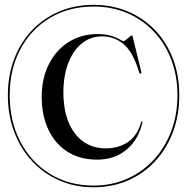

<svg xmlns="http://www.w3.org/2000/svg" viewBox="-20 -748 772 792"><path d="M366 24.5Q289 24.5 224.2 -4Q159.5 -32.5 112 -83.8Q64.5 -135 38.5 -204.2Q12.5 -273.5 12.5 -355Q12.5 -436.5 38.5 -504.8Q64.5 -573 112 -623Q159.5 -673 224.2 -700.5Q289 -728 366 -728Q443 -728 507.8 -700.5Q572.5 -673 620 -623.2Q667.5 -573.5 693.5 -505.2Q719.5 -437 719.5 -355Q719.5 -273 693.5 -203.8Q667.5 -134.5 620.2 -83.2Q573 -32 508.2 -3.8Q443.5 24.5 366 24.5ZM366 17.5Q441 17.5 504.2 -10.5Q567.5 -38.5 614.2 -89Q661 -139.5 686.5 -207.5Q712 -275.5 712 -355.5Q712 -435 686.5 -501.8Q661 -568.5 614.5 -617.8Q568 -667 504.8 -694Q441.5 -721 366 -721Q264 -721 185.8 -674Q107.5 -627 63.8 -544.5Q20 -462 20 -355.5Q20 -248 63.8 -163.8Q107.5 -79.5 185.8 -31Q264 17.5 366 17.5ZM567.5 -243.5Q552.5 -174.5 503.5 -132Q454.5 -89.5 380 -89.5Q309.5 -89.5 258.2 -122.2Q207 -155 179.5 -213.5Q152 -272 152 -348.5Q152 -424 181.2 -482.5Q210.5 -541 262.5 -574.2Q314.5 -607.5 383 -607.5Q415.5 -607.5 438.5 -600.2Q461.5 -593 474 -585.5Q486.5 -578 489.5 -578Q492 -578 499.8 -584Q507.5 -590 514.8 -596Q522 -602 524 -602Q526.5 -602 527 -598L563 -450.5Q564 -444.5 560 -444.5Q556 -443.5 554 -450Q529.5 -531.5 491.2 -564.8Q453 -598 400.5 -598Q354 -598 318 -569.2Q282 -540.5 261.8 -488.2Q241.5 -436 241.5 -366.5Q241.5 -260.5 288.5 -198.2Q335.5 -136 416.5 -136Q470 -136 508.5 -162.5Q547 -189 562.5 -244.5Q563.5 -247.5 565.5 -247.5Q568 -247.5 567.5 -243.5Z"/></svg>

Font: Fraunces144ptRegular
Style: Regular
Weight: 400
Version: Version 1.000;[0bf87f6ff]